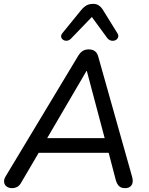

<svg xmlns="http://www.w3.org/2000/svg" viewBox="-20 -968 773 995"><path d="M43 7Q26 7 15 -1Q4 -9 1.5 -22.5Q-1 -36 8 -52L386 -680Q397 -697 409.5 -704.5Q422 -712 440 -712Q459 -712 471.5 -703Q484 -694 489 -675L664 -54Q670 -33 666.5 -19.5Q663 -6 653 0.5Q643 7 628 7Q608 7 597 -3.5Q586 -14 580 -35L538 -196L571 -176H148L191 -194L90 -22Q82 -7 70 0Q58 7 43 7ZM428 -600 215 -236 193 -252H551L527 -235L430 -600ZM348 -768Q338 -758 327 -757Q316 -756 307.5 -761.5Q299 -767 297 -776.5Q295 -786 304 -797L400 -915Q414 -932 428.5 -940Q443 -948 463 -948Q481 -948 494 -938.5Q507 -929 517 -911L587 -798Q596 -785 592 -774.5Q588 -764 578 -759.5Q568 -755 556 -757.5Q544 -760 535 -772L456 -880Z"/></svg>

Font: Nunito ExtraLight Medium
Style: Italic
Weight: 500
Italic angle: -9°
Version: Version 3.602